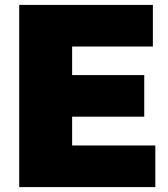

<svg xmlns="http://www.w3.org/2000/svg" viewBox="-20 -760 682 780"><path d="M58 -740H601V-571H273V-455H566V-286H273V-169H611V0H58Z"/></svg>

Font: Encode Sans Narrow
Style: Black
Weight: 900
Designer: Pablo Impallari, Andres Torresi
Foundry: Pablo Impallari, Andres Torresi
Version: Version 1.000; ttfautohint (v1.00) -l 8 -r 50 -G 200 -x 14 -